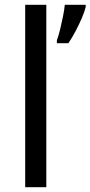

<svg xmlns="http://www.w3.org/2000/svg" viewBox="-20 -780 377 800"><path d="M173 0H85V-760H173ZM337 -751Q333 -733 321.5 -706Q310 -679 295 -650.5Q280 -622 265 -600H217V-612Q224 -631 230.5 -657.5Q237 -684 242.5 -711.5Q248 -739 250 -760H337Z"/></svg>

Font: Noto Sans Tifinagh Tawellemmet
Style: Regular
Weight: 400
Designer: JamraPatel
Foundry: JamraPatel LLC
Version: Version 2.006; ttfautohint (v1.8.4.7-5d5b)